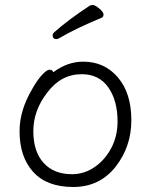

<svg xmlns="http://www.w3.org/2000/svg" viewBox="-20 -730 602 766"><path d="M385 -659Q283 -617 215 -577Q209 -574 205 -574Q190 -574 190 -589Q190 -595 196 -601Q252 -651 339 -708Q343 -710 351 -710Q359 -710 376 -696Q393 -682 393 -672Q393 -662 385 -659ZM193 -442Q249 -484 312 -484Q397 -484 450.5 -421Q504 -358 504 -251Q504 -144 440.5 -64Q377 16 272 16Q167 16 112.5 -44Q58 -104 58 -207Q58 -289 108 -374Q128 -410 147.5 -431Q167 -452 177.5 -452Q188 -452 193 -442ZM267 -35Q316 -35 357.5 -63.5Q399 -92 424 -139.5Q449 -187 449 -245Q449 -329 412 -381.5Q375 -434 306 -434Q223 -434 168 -360Q113 -289 113 -207Q113 -125 154 -80Q195 -35 267 -35Z"/></svg>

Font: LXGW WenKai Light
Style: Regular
Weight: 300
Designer: LXGW / Fontworks Inc.
Foundry: LXGW / Fontworks Inc.
Version: Version 1.501; October 10, 2024